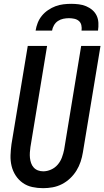

<svg xmlns="http://www.w3.org/2000/svg" viewBox="-20 -975 545 1003"><path d="M205 8Q176 8 148.5 2Q121 -4 99 -19.5Q77 -35 62 -58Q47 -81 40.5 -108Q34 -135 35 -164Q36 -193 40 -222L125 -735H226L139 -207Q137 -193 136 -178.5Q135 -164 136.5 -150Q138 -136 142.5 -123Q147 -110 156 -100Q165 -90 178 -85Q191 -80 206 -80Q226 -80 246.5 -89Q267 -98 281.5 -115Q296 -132 303.5 -152.5Q311 -173 315 -193L404 -735H505L413 -179Q409 -154 401 -130Q393 -106 379.5 -84Q366 -62 346.5 -43.5Q327 -25 303.5 -13Q280 -1 255 3.5Q230 8 205 8ZM166 -815Q169 -835 177 -855.5Q185 -876 199 -893Q213 -910 231.5 -922.5Q250 -935 270 -942.5Q290 -950 311 -952.5Q332 -955 352 -955Q372 -955 392 -952.5Q412 -950 430 -942.5Q448 -935 462.5 -922.5Q477 -910 485 -893Q493 -876 494 -855.5Q495 -835 492 -815H406Q408 -829 405 -843Q402 -857 392 -865.5Q382 -874 368 -877Q354 -880 340 -880Q326 -880 311 -877Q296 -874 283 -865.5Q270 -857 262 -843Q254 -829 252 -815Z"/></svg>

Font: Iosevka Term Curly Semibold
Style: Italic
Weight: 600
Italic angle: -9°
Designer: Belleve Invis
Foundry: Belleve Invis
Version: Version 32.3.0